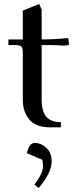

<svg xmlns="http://www.w3.org/2000/svg" viewBox="-20 -636 383 959"><path d="M22 -411V-439H94V-583L176 -616L188 -588V-439Q251 -439 321 -446L324 -418V-411L296 -408Q266 -411 219 -411H188V-141Q188 -80 211 -53Q234 -26 284 -26V0H231Q158 0 126 -39.5Q94 -79 94 -136V-371Q94 -396 87 -403.5Q80 -411 55 -411ZM114 129Q126 78 153 78Q185 78 211.5 102.5Q238 127 238 170Q238 228 173 303L152 286Q195 229 195 195Q195 174 191 162Z"/></svg>

Font: Dihjauti
Style: Bold
Weight: 700
Designer: T. Christopher White
Version: Version 3.0.0